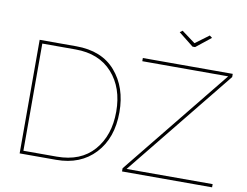

<svg xmlns="http://www.w3.org/2000/svg" viewBox="-93 -1050 1520 1182"><g transform="rotate(10 667.5 -459.0)"><path d="M327 0H99V-710H327Q488 -710 574 -610.5Q660 -511 660 -356Q660 -194 569.5 -97Q479 0 327 0ZM327 -690H119V-20H327Q477 -20 558.5 -113.5Q640 -207 640 -356Q640 -505 557 -597.5Q474 -690 327 -690ZM739 0V-20L1281 -690H744V-710H1306V-690L764 -20H1302V0ZM940 -906 956 -918 1041 -855 1126 -918 1142 -906 1049 -832H1033Z"/></g></svg>

Font: Raleway
Style: Thin
Weight: 100
Designer: Matt McInerney, Pablo Impallari, Rodrigo Fuenzalida
Foundry: Matt McInerney, Pablo Impallari, Rodrigo Fuenzalida
Version: Version 3.000